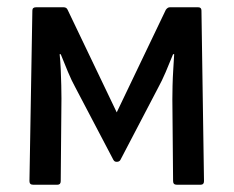

<svg xmlns="http://www.w3.org/2000/svg" viewBox="-20 -508 643 528"><path d="M71 0Q61 0 61 -10L69 -479Q69 -488 79 -488H155Q163 -488 166 -481L301 -199L436 -481Q441 -488 447 -488H525Q534 -488 534 -479L541 -10Q541 0 532 0H466Q456 0 456 -10L454 -235Q454 -250 454.5 -272Q455 -294 456.5 -317.5Q458 -341 459 -359H456Q446 -334 435.5 -309.5Q425 -285 415 -267L311 -68Q308 -63 301 -63Q298 -63 296 -64Q294 -65 292 -68L187 -268Q177 -286 167 -310Q157 -334 147 -359H144Q146 -341 147 -318Q148 -295 148.5 -273.5Q149 -252 149 -237L147 -10Q147 0 138 0Z"/></svg>

Font: Sofia Sans Semi Condensed Medium
Style: Regular
Weight: 500
Designer: Botio Nikoltchev, Ani Petrova
Foundry: lettersoup
Version: Version 4.100